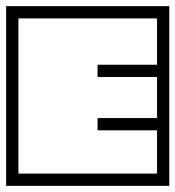

<svg xmlns="http://www.w3.org/2000/svg" viewBox="-40 -606 572 626"><path d="M-20 -188V-398H20Q20 -398 20 -382.2Q20 -366.5 20 -345.5Q20 -324.5 20 -308.8Q20 -293 20 -293Q20 -293 20 -293Q20 -293 20 -293Q20 -293 20 -293Q20 -293 20 -293Q20 -293 20 -277.2Q20 -261.5 20 -240.5Q20 -219.5 20 -203.8Q20 -188 20 -188ZM-20 -249H20Q20 -249 20 -228Q20 -207 20 -175.8Q20 -144.5 20 -113.2Q20 -82 20 -61Q20 -40 20 -40Q20 -40 20 -40Q20 -40 20 -40Q20 -40 20 -40Q20 -40 20 -40Q20 -40 20 -40Q20 -40 20 -40Q20 -40 20 -40Q20 -40 20 -40Q20 -40 20 -40Q20 -40 20 -40Q20 -40 20 -40Q20 -40 43.5 -40Q67 -40 101.5 -40Q136 -40 170.5 -40Q205 -40 228.5 -40Q252 -40 252 -40Q252 -30.5 252 -20.2Q252 -10 252 0Q252 0 252 0Q252 0 252 0Q252 0 252 0Q252 0 252 0Q252 0 252 0Q252 0 232.2 0Q212.5 0 181.8 0Q151 0 116 0Q81 0 50.2 0Q19.5 0 -0.2 0Q-20 0 -20 0Q-20 0 -20 0Q-20 0 -20 0Q-20 0 -20 0Q-20 0 -20 0Q-20 0 -20 -18Q-20 -36 -20 -64.2Q-20 -92.5 -20 -124.5Q-20 -156.5 -20 -184.8Q-20 -213 -20 -231Q-20 -249 -20 -249ZM-20 -337Q-20 -337 -20 -355Q-20 -373 -20 -401.2Q-20 -429.5 -20 -461.5Q-20 -493.5 -20 -521.8Q-20 -550 -20 -568Q-20 -586 -20 -586Q-20 -586 -20 -586Q-20 -586 -20 -586Q-20 -586 -20 -586Q-20 -586 -20 -586Q-20 -586 -0.2 -586Q19.5 -586 50.2 -586Q81 -586 116 -586Q151 -586 181.8 -586Q212.5 -586 232.2 -586Q252 -586 252 -586Q252 -586 252 -586Q252 -586 252 -586Q252 -586 252 -586Q252 -586 252 -586Q252 -586 252 -586Q252 -576.5 252 -566.2Q252 -556 252 -546Q252 -546 228.5 -546Q205 -546 170.5 -546Q136 -546 101.5 -546Q67 -546 43.5 -546Q20 -546 20 -546Q20 -546 20 -546Q20 -546 20 -546Q20 -546 20 -546Q20 -546 20 -546Q20 -546 20 -546Q20 -546 20 -546Q20 -546 20 -546Q20 -546 20 -546Q20 -546 20 -546Q20 -546 20 -546Q20 -546 20 -546Q20 -546 20 -525Q20 -504 20 -472.8Q20 -441.5 20 -410.2Q20 -379 20 -358Q20 -337 20 -337ZM278 -391Q278 -393 278.2 -393.8Q278.5 -394.5 279.2 -394.8Q280 -395 282 -395Q282 -395 302.5 -395Q323 -395 353.5 -395Q384 -395 414.5 -395Q445 -395 465.5 -395Q486 -395 486 -395Q486 -395 486 -395Q486 -395 486 -395Q486 -395 486 -395Q486 -395 486 -395Q486 -395 486 -395Q488 -395 488.8 -394.8Q489.5 -394.5 489.8 -393.8Q490 -393 490 -391Q490 -391 490 -387.8Q490 -384.5 490 -379.8Q490 -375 490 -370.2Q490 -365.5 490 -362.2Q490 -359 490 -359Q490 -356 489.5 -355.5Q489 -355 486 -355Q486 -355 486 -355Q486 -355 486 -355Q486 -355 486 -355Q486 -355 486 -355Q486 -355 486 -355Q486 -355 465.5 -355Q445 -355 414.5 -355Q384 -355 353.5 -355Q323 -355 302.5 -355Q282 -355 282 -355Q280 -355 279.2 -355.2Q278.5 -355.5 278.2 -356.2Q278 -357 278 -359Q278 -359 278 -367Q278 -375 278 -383Q278 -391 278 -391ZM278 -185Q278 -185 278 -193Q278 -201 278 -209Q278 -217 278 -217Q278 -219 278.2 -219.8Q278.5 -220.5 279.2 -220.8Q280 -221 282 -221Q282 -221 302.5 -221Q323 -221 353.5 -221Q384 -221 414.5 -221Q445 -221 465.5 -221Q486 -221 486 -221Q486 -221 486 -221Q486 -221 486 -221Q486 -221 486 -221Q486 -221 486 -221Q486 -221 486 -221Q489 -221 489.5 -220.5Q490 -220 490 -217Q490 -217 490 -213.8Q490 -210.5 490 -205.8Q490 -201 490 -196.2Q490 -191.5 490 -188.2Q490 -185 490 -185Q490 -183 489.8 -182.2Q489.5 -181.5 488.8 -181.2Q488 -181 486 -181Q486 -181 486 -181Q486 -181 486 -181Q486 -181 486 -181Q486 -181 486 -181Q486 -181 486 -181Q486 -181 465.5 -181Q445 -181 414.5 -181Q384 -181 353.5 -181Q323 -181 302.5 -181Q282 -181 282 -181Q280 -181 279.2 -181.2Q278.5 -181.5 278.2 -182.2Q278 -183 278 -185ZM512 -98H472Q472 -98 472 -137.8Q472 -177.5 472 -268Q472 -268 472 -270.5Q472 -273 472 -273Q472 -273 472 -275.5Q472 -278 472 -278Q472 -376.5 472 -422.2Q472 -468 472 -468H512ZM512 -249Q512 -249 512 -231Q512 -213 512 -184.8Q512 -156.5 512 -124.5Q512 -92.5 512 -64.2Q512 -36 512 -18Q512 0 512 0Q512 0 512 0Q512 0 512 0Q512 0 512 0Q512 0 512 0Q512 0 492.2 0Q472.5 0 441.8 0Q411 0 376 0Q341 0 310.2 0Q279.5 0 259.8 0Q240 0 240 0Q240 0 240 0Q240 0 240 0Q240 0 240 0Q240 0 240 0Q240 0 240 0Q240 -10 240 -20.2Q240 -30.5 240 -40Q240 -40 263.5 -40Q287 -40 321.5 -40Q356 -40 390.5 -40Q425 -40 448.5 -40Q472 -40 472 -40Q472 -40 472 -40Q472 -40 472 -40Q472 -40 472 -40Q472 -40 472 -40Q472 -40 472 -40Q472 -40 472 -40Q472 -40 472 -40Q472 -40 472 -40Q472 -40 472 -40Q472 -40 472 -40Q472 -40 472 -40Q472 -40 472 -61Q472 -82 472 -113.2Q472 -144.5 472 -175.8Q472 -207 472 -228Q472 -249 472 -249ZM512 -337H472Q472 -337 472 -358Q472 -379 472 -410.2Q472 -441.5 472 -472.8Q472 -504 472 -525Q472 -546 472 -546Q472 -546 472 -546Q472 -546 472 -546Q472 -546 472 -546Q472 -546 472 -546Q472 -546 472 -546Q472 -546 472 -546Q472 -546 472 -546Q472 -546 472 -546Q472 -546 472 -546Q472 -546 472 -546Q472 -546 472 -546Q472 -546 448.5 -546Q425 -546 390.5 -546Q356 -546 321.5 -546Q287 -546 263.5 -546Q240 -546 240 -546Q240 -556 240 -566.2Q240 -576.5 240 -586Q240 -586 240 -586Q240 -586 240 -586Q240 -586 240 -586Q240 -586 240 -586Q240 -586 240 -586Q240 -586 259.8 -586Q279.5 -586 310.2 -586Q341 -586 376 -586Q411 -586 441.8 -586Q472.5 -586 492.2 -586Q512 -586 512 -586Q512 -586 512 -586Q512 -586 512 -586Q512 -586 512 -586Q512 -586 512 -586Q512 -586 512 -568Q512 -550 512 -521.8Q512 -493.5 512 -461.5Q512 -429.5 512 -401.2Q512 -373 512 -355Q512 -337 512 -337Z"/></svg>

Font: Honk
Style: Regular
Weight: 400
Designer: Noopur Datye & Yesha Goshar
Foundry: Ek Type
Version: Version 1.000